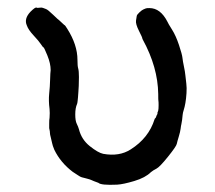

<svg xmlns="http://www.w3.org/2000/svg" viewBox="-20 -462 587 523"><path d="M141 -407 155 -394Q157 -394 163 -384Q191 -340 191 -299Q191 -282 193 -275.5Q195 -269 195 -252Q195 -235 194.5 -228Q194 -221 193.5 -211.5Q193 -202 192.5 -197.5Q192 -193 191.5 -187.5Q191 -182 190 -179Q185 -168 185 -150.5Q185 -133 189 -125Q193 -117 195 -110Q202 -82 224.5 -64Q247 -46 261 -43Q305 -35 336 -55Q385 -86 401 -137Q402 -140 403 -140Q404 -140 405.5 -144.5Q407 -149 408 -150Q409 -151 409 -154Q409 -157 409.5 -157Q410 -157 411 -161Q412 -165 412 -175.5Q412 -186 411.5 -187Q411 -188 411 -206Q410 -279 369 -354Q367 -358 367.5 -358.5Q368 -359 358.5 -378Q349 -397 350.5 -406Q352 -415 352.5 -418.5Q353 -422 360 -428.5Q367 -435 371 -436.5Q375 -438 377 -439Q379 -440 387 -440Q417 -440 436 -403Q438 -398 448.5 -381.5Q459 -365 467.5 -339.5Q476 -314 477 -304.5Q478 -295 481 -281Q484 -267 485 -256.5Q486 -246 487.5 -234.5Q489 -223 488 -208Q487 -193 485 -181.5Q483 -170 480.5 -162.5Q478 -155 477.5 -149Q477 -143 476 -135Q475 -127 474 -123.5Q473 -120 472 -111.5Q471 -103 467 -90Q463 -77 461.5 -70Q460 -63 437.5 -35Q415 -7 406 -2.5Q397 2 391 7Q376 22 346 31Q316 40 299 41Q255 43 248 36Q248 36 244 34.5Q240 33 236 31.5Q232 30 229 28.5Q226 27 218.5 25Q211 23 209 22.5Q207 22 203 21Q199 20 192.5 15.5Q186 11 178 6Q145 -19 128 -54Q123 -66 122 -72Q121 -78 118.5 -87Q116 -96 116 -100Q116 -104 115 -108Q114 -112 114 -113Q114 -114 114 -125.5Q114 -137 115 -141Q116 -155 115 -165Q112 -188 114 -207Q116 -226 116.5 -245Q117 -264 118 -271Q118 -289 109 -311Q100 -333 98.5 -333Q97 -333 91.5 -341.5Q86 -350 71.5 -365.5Q57 -381 53 -393Q45 -411 63 -430Q77 -444 80 -441Q81 -440 87.5 -441Q94 -442 97 -440.5Q100 -439 105 -437.5Q110 -436 125 -421.5Q140 -407 141 -407Z"/></svg>

Font: TT2020 Style E
Style: Regular
Weight: 400
Version: Version 00.2